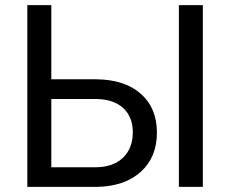

<svg xmlns="http://www.w3.org/2000/svg" viewBox="-20 -731 905 751"><path d="M180.7 -420.9V-710.9H86.9V0H358.9C431.5 -1.3 488.8 -21 530.8 -59.1C572.8 -97.2 593.8 -148.3 593.8 -212.4C593.8 -276.2 572.9 -326.7 531.2 -363.8C489.6 -400.9 431.6 -419.9 357.4 -420.9ZM180.7 -343.8H356C401.9 -343.1 437.3 -331.2 462.2 -308.1C487.1 -285 499.5 -253.4 499.5 -213.4C499.5 -171.7 486.6 -138.5 460.7 -113.8C434.8 -89 398.6 -76.7 352.1 -76.7H180.7ZM773.4 0V-710.9H679.7V0Z"/></svg>

Font: Roboto1
Style: rg
Weight: 400
Designer: Google
Version: Version 2.137; 2017